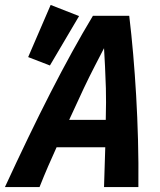

<svg xmlns="http://www.w3.org/2000/svg" viewBox="-69 -757 649 777"><path d="M-49 0Q-1 -104 45 -199.5Q91 -295 135.5 -382Q180 -469 223 -547Q266 -625 307 -693H454Q463 -618 470 -537Q477 -456 482 -370Q487 -284 489.5 -191.5Q492 -99 491 0H352Q353 -41 354.5 -81Q356 -121 357 -161H160Q143 -124 125.5 -83.5Q108 -43 91 0ZM211 -272H359Q361 -349 359.5 -400Q358 -451 356 -488.5Q354 -526 352 -562Q333 -525 313.5 -487.5Q294 -450 270 -399.5Q246 -349 211 -272ZM133 -492 45 -526 136 -737 251 -692Z"/></svg>

Font: Ubuntu Sans Mono
Style: Italic
Weight: 400
Italic angle: -13.5°
Monospace: yes
Designer: Dalton Maag Ltd
Foundry: Dalton Maag Ltd
Version: Version 1.006